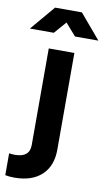

<svg xmlns="http://www.w3.org/2000/svg" viewBox="-179 -834 616 1107"><g transform="rotate(10 128.5 -281.0)"><path d="M-65 217V89Q-49 92 -31 92Q55 92 55 20V-546H205V20Q205 116 148 169Q91 222 -11 222Q-43 222 -65 217ZM50 -784H207L329 -640H192L130 -711L68 -640H-72Z"/></g></svg>

Font: BLUETTI 2.0
Style: Bold
Weight: 700
Designer: Stijn de Vries
Foundry: tokotype
Version: Version 2.005;October 31, 2023;FontCreator 14.0.0.2814 64-bi